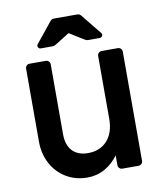

<svg xmlns="http://www.w3.org/2000/svg" viewBox="-86 -837 790 921"><g transform="rotate(-10 309.0 -376.5)"><path d="M66 -197V-552Q66 -561 72 -567Q78 -573 87 -573H165Q174 -573 180 -567Q186 -561 186 -552V-212Q186 -159 213 -130.5Q240 -102 289 -102Q348 -102 382.5 -140.5Q417 -179 417 -246V-552Q417 -561 423 -567Q429 -573 438 -573H516Q525 -573 531 -567Q537 -561 537 -552V-21Q537 -12 531 -6Q525 0 516 0H438Q429 0 423 -6Q417 -12 417 -21V-68Q389 -30 350.5 -8.5Q312 13 266 13Q209 13 163.5 -14Q118 -41 92 -89Q66 -137 66 -197ZM138 -650Q138 -654 141 -658L221 -757Q228 -766 240 -766H352Q364 -766 371 -757L451 -658Q454 -654 454 -650Q454 -645 450 -640.5Q446 -636 440 -636H383Q377 -636 371 -639Q365 -642 359 -646L296 -685L234 -646Q228 -642 222 -639Q216 -636 210 -636H152Q146 -636 142 -640.5Q138 -645 138 -650Z"/></g></svg>

Font: Miriam Libre
Style: Bold
Weight: 700
Designer: Michal Sahar
Foundry: Hagilda
Version: Version 1.001